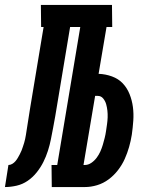

<svg xmlns="http://www.w3.org/2000/svg" viewBox="-76 -755 596 775"><path d="M-56 0 -42 -89Q-34 -89 -26.5 -93.5Q-19 -98 -13.5 -104.5Q-8 -111 -4 -118Q0 -125 4 -132.5Q8 -140 11 -147.5Q14 -155 16.5 -163Q19 -171 21.5 -178.5Q24 -186 25.5 -194Q27 -202 28.5 -210Q30 -218 31 -226Q35 -248 38 -270.5Q41 -293 45 -315L100 -646H90L89 -735H376L377 -646H354L322 -457Q350 -456 376 -446.5Q402 -437 419.5 -418.5Q437 -400 447 -375Q457 -350 460.5 -323Q464 -296 462 -267.5Q460 -239 456 -211Q452 -186 445 -161.5Q438 -137 427.5 -113.5Q417 -90 400.5 -68.5Q384 -47 362.5 -31Q341 -15 316 -7.5Q291 0 267 0H133L132 -89H155L248 -646H207L147 -286Q143 -263 138.5 -239.5Q134 -216 129.5 -193Q125 -170 117.5 -146.5Q110 -123 99 -101Q88 -79 72 -59Q56 -39 35.5 -25Q15 -11 -9 -5.5Q-33 0 -56 0ZM266 -89Q280 -89 292.5 -97.5Q305 -106 314 -118Q323 -130 329 -143.5Q335 -157 339 -170.5Q343 -184 346.5 -198Q350 -212 352 -226Q354 -240 356 -253.5Q358 -267 358.5 -281Q359 -295 357.5 -308.5Q356 -322 352.5 -334.5Q349 -347 340.5 -357.5Q332 -368 318 -368H308L261 -89Z"/></svg>

Font: Iosevka Curly Slab Extrabold
Style: Italic
Weight: 800
Italic angle: -9°
Monospace: yes
Designer: Belleve Invis
Foundry: Belleve Invis
Version: Version 22.1.2; ttfautohint (v1.8.4)